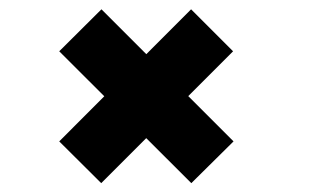

<svg xmlns="http://www.w3.org/2000/svg" viewBox="-20 -516 690 423"><path d="M401.5 -112.5 110.5 -403 203.5 -495.5 494.5 -204.5ZM203 -112.5 110.5 -204.5 401 -495.5 493.5 -403Z"/></svg>

Font: Trispace Thin
Style: Bold
Weight: 700
Version: Version 1.210